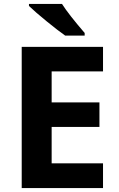

<svg xmlns="http://www.w3.org/2000/svg" viewBox="-20 -951 600 971"><path d="M126.5 -931.2H293.5Q326.2 -879.4 408.2 -784.2V-771H309.6Q275.9 -794.4 216.8 -842.5Q157.7 -890.6 126.5 -920.9ZM501 -589.8H241.2V-433.1H482.9V-309.1H241.2V-125H501V0H89.8V-713.9H501Z"/></svg>

Font: Open Sans Hebrew
Style: Bold
Weight: 700
Foundry: Ascender Corporation, Yanek Iontef
Version: Version 2.001;PS 002.001;hotconv 1.0.70;makeotf.lib2.5.58329